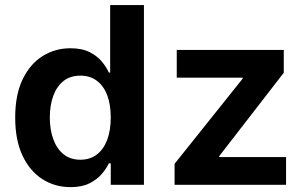

<svg xmlns="http://www.w3.org/2000/svg" viewBox="-20 -748 1236 777"><path d="M265.1 9.3Q201.7 9.3 150.9 -23.4Q100.1 -56.2 70.8 -118.9Q41.5 -181.6 41.5 -272Q41.5 -364.3 71.5 -426.8Q101.6 -489.3 152.3 -521Q203.1 -552.7 264.6 -552.7Q312 -552.7 343 -536.9Q374 -521 392.6 -498.3Q411.1 -475.6 420.4 -454.6H425.8V-727.5H562.5V0H428.2V-86.9H420.4Q410.6 -65.9 391.6 -43.7Q372.6 -21.5 342 -6.1Q311.5 9.3 265.1 9.3ZM305.2 -101.6Q344.7 -101.6 372.3 -123Q399.9 -144.5 414.1 -182.9Q428.2 -221.2 428.2 -272.5Q428.2 -324.2 414.1 -362.1Q399.9 -399.9 372.3 -420.9Q344.7 -441.9 305.2 -441.9Q264.6 -441.9 237.1 -420.2Q209.5 -398.4 195.6 -360.1Q181.6 -321.8 181.6 -272.5Q181.6 -223.1 195.8 -184.3Q210 -145.5 237.5 -123.5Q265.1 -101.6 305.2 -101.6ZM686.5 0V-85L961.9 -429.7V-433.6H695.3V-545.9H1128.4V-453.6L867.2 -116.2V-112.3H1137.7V0Z"/></svg>

Font: Inter Cardless
Style: Bold
Weight: 700
Designer: Rasmus Andersson
Foundry: rsms
Version: Version 4.001;git-9221beed3